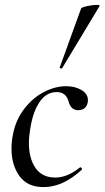

<svg xmlns="http://www.w3.org/2000/svg" viewBox="-20 -751 427 784"><path d="M314 -58Q237 13 158 13Q92 13 59.5 -32Q27 -77 27 -144Q27 -174 33 -202Q44 -261 78.5 -306Q113 -351 159 -375Q205 -399 250 -399Q286 -399 312.5 -383.5Q339 -368 339 -342Q339 -325 329 -313Q319 -301 300 -301Q269 -301 260 -337Q249 -375 212 -375Q170 -375 143 -336.5Q116 -298 105 -234Q98 -194 98 -168Q98 -104 125 -65Q152 -26 206 -26Q255 -26 306 -67L308 -68Q311 -68 313.5 -64Q316 -60 314 -58ZM375 -731Q388 -731 387 -727L234 -473Q233 -470 227.5 -472Q222 -474 224 -476L311 -716Q313 -721 335.5 -726Q358 -731 375 -731Z"/></svg>

Font: CormorantInfant-MediumItalic
Style: Italic
Weight: 500
Italic angle: -10°
Designer: Christian Thalmann (Catharsis Fonts)
Foundry: Catharsis Fonts
Version: Version 3.303